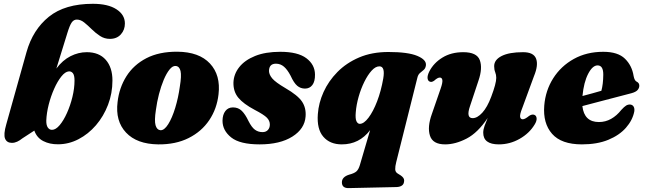

<svg xmlns="http://www.w3.org/2000/svg" viewBox="-20 -747 3392 1010"><path d="M335 -575.5 276.5 -386.5Q309.5 -430.5 351 -451.5Q392.5 -472.5 436.5 -472.5Q501 -472.5 536.2 -432.5Q571.5 -392.5 571.5 -323.5Q571.5 -256 548.2 -195.5Q525 -135 484.8 -88.2Q444.5 -41.5 393 -14.8Q341.5 12 285.5 12Q241.5 12.5 207.8 -4.8Q174 -22 160.5 -60L97.5 -19Q84 -8 70.5 -1.8Q57 4.5 42.5 4.5Q16 4.5 6.8 -17.5Q-2.5 -39.5 13 -93L119.5 -473Q152.5 -590.5 237 -658.8Q321.5 -727 468.5 -727Q548 -727 592.5 -698.2Q637 -669.5 637 -623.5Q637 -590 615.8 -566.2Q594.5 -542.5 558 -542.5Q529.5 -542.5 506.2 -557.8Q483 -573 462.5 -593.2Q442 -613.5 423 -628.8Q404 -644 384 -644Q368 -644 357.5 -629.2Q347 -614.5 335 -575.5ZM342 -371.5Q323 -370 302.8 -344.8Q282.5 -319.5 265 -280.2Q247.5 -241 236.2 -196.8Q225 -152.5 223.5 -113Q223 -88.5 231.5 -76.2Q240 -64 253.5 -64Q273 -64 293.8 -88.5Q314.5 -113 332.2 -152.5Q350 -192 361 -237.2Q372 -282.5 372 -323.5Q372 -351 363.5 -361.8Q355 -372.5 342 -371.5Z M913 -475Q1027.5 -474 1084.5 -412.8Q1141.5 -351.5 1129.5 -250.5Q1121 -175 1080.8 -115Q1040.5 -55 972.2 -20.8Q904 13.5 812 12.5Q699.5 11 642.8 -49.8Q586 -110.5 598.5 -210.5Q607 -285.5 645 -345.8Q683 -406 750 -440.8Q817 -475.5 913 -475ZM823.5 -62Q844 -60.5 864.8 -93.5Q885.5 -126.5 901.8 -179.8Q918 -233 926 -291.5Q935.5 -348.5 929.8 -373.2Q924 -398 904.5 -400Q888 -401.5 871.8 -381.2Q855.5 -361 841.2 -327Q827 -293 816.2 -251.5Q805.5 -210 800 -168Q791.5 -113 798.2 -88.5Q805 -64 823.5 -62Z M1361 -52Q1379 -52 1389.2 -63.2Q1399.5 -74.5 1399.5 -92Q1399.5 -112 1383.8 -128Q1368 -144 1320 -169Q1260.5 -200.5 1233.8 -232.8Q1207 -265 1208 -312.5Q1209.5 -357 1238.5 -393.8Q1267.5 -430.5 1321.8 -452.5Q1376 -474.5 1454.5 -474.5Q1546.5 -474.5 1591.5 -440.8Q1636.5 -407 1637 -355Q1637.5 -318.5 1623.2 -299.8Q1609 -281 1584.5 -281Q1561 -281 1543.5 -295.8Q1526 -310.5 1508.5 -349Q1492 -380.5 1473.8 -396.2Q1455.5 -412 1431.5 -412Q1395.5 -412 1395 -373.5Q1395.5 -354 1412.5 -334Q1429.5 -314 1480.5 -284Q1547 -245.5 1569 -212.2Q1591 -179 1587.5 -134.5Q1583 -69.5 1518 -28.5Q1453 12.5 1346 12.5Q1242 12.5 1196.2 -24Q1150.5 -60.5 1150.5 -112Q1151 -144 1165.5 -163Q1180 -182 1205.5 -182Q1233.5 -182 1252 -163.8Q1270.5 -145.5 1287 -110.5Q1304 -77 1321.2 -64.5Q1338.5 -52 1361 -52Z M1814 242.5Q1778.5 243 1778.5 212Q1778.5 184 1816 172Q1843 165 1854.5 155Q1866 145 1873 121.5L1927 -62.5Q1870 12.5 1778 12.5Q1715.5 12.5 1680.8 -27.8Q1646 -68 1652 -147Q1656 -205 1682 -262.8Q1708 -320.5 1755 -368.2Q1802 -416 1869.2 -444.8Q1936.5 -473.5 2023 -473.5Q2126.5 -473.5 2175.2 -453Q2224 -432.5 2220.5 -403.5Q2218.5 -387.5 2209 -379.5Q2199.5 -371.5 2189.5 -363.2Q2179.5 -355 2175.5 -338L2064.5 105Q2058.5 128.5 2059 143.2Q2059.5 158 2071.5 165.5L2087.5 175.5Q2106 188 2106 202Q2106 220.5 2095 228.5Q2084 236.5 2065.5 237ZM1851.5 -156.5Q1848.5 -122.5 1855.2 -109Q1862 -95.5 1872.5 -95.5Q1894 -95.5 1918.5 -127.8Q1943 -160 1963.8 -214Q1984.5 -268 1996 -333.5Q2007 -398 1976 -398Q1955.5 -398 1935 -375.5Q1914.5 -353 1896.5 -316.5Q1878.5 -280 1866.5 -237.8Q1854.5 -195.5 1851.5 -156.5Z M2790.5 -143Q2801.5 -139 2802.8 -124.8Q2804 -110.5 2792.5 -92Q2764.5 -45.5 2713.2 -16.5Q2662 12.5 2604 12.5Q2522 12.5 2522 -49Q2522 -65.5 2529.2 -85.5Q2536.5 -105.5 2545.5 -126.5Q2493.5 -48.5 2434.5 -18Q2375.5 12.5 2321.5 12.5Q2256.5 12.5 2241.8 -33.2Q2227 -79 2252 -148L2298 -281Q2309 -312.5 2307 -325.8Q2305 -339 2293.5 -339Q2282 -339 2264.5 -323Q2250.5 -312.5 2240 -318Q2231 -321.5 2229.2 -335.2Q2227.5 -349 2238.5 -371.5Q2261.5 -416 2307.5 -444.2Q2353.5 -472.5 2417 -472.5Q2488.5 -472.5 2504 -430.5Q2519.5 -388.5 2497 -323L2452.5 -189Q2430.5 -125.5 2466.5 -125.5Q2491 -125.5 2517.2 -154.2Q2543.5 -183 2564 -238Q2590.5 -308 2590.5 -337.5Q2590.5 -353.5 2585 -367.2Q2579.5 -381 2579.5 -399Q2579.5 -432.5 2619 -452.5Q2658.5 -472.5 2731.5 -472.5Q2787 -472.5 2800 -438.5Q2813 -404.5 2789 -346.5L2727.5 -179Q2714 -145.5 2716 -132.5Q2718 -119.5 2730 -119.5Q2741.5 -119.5 2763.5 -137.5Q2779 -147.5 2790.5 -143Z M3316.5 -160Q3307.5 -114.5 3272.8 -75Q3238 -35.5 3179.8 -11.5Q3121.5 12.5 3041 12.5Q2933 12.5 2884.2 -43Q2835.5 -98.5 2843 -191.5Q2849.5 -271 2890 -335Q2930.5 -399 2998.2 -436.8Q3066 -474.5 3153.5 -474.5Q3230.5 -474.5 3267.5 -438.2Q3304.5 -402 3313 -347.5Q3317.5 -323 3329 -317.5Q3343 -311 3343 -296Q3343 -284 3334 -273.5Q3325 -263 3301 -256.5Q3274.5 -249.5 3230.2 -238Q3186 -226.5 3136.5 -213.5Q3087 -200.5 3043.5 -189Q3053 -105 3130.5 -105Q3165 -105 3194.8 -121.8Q3224.5 -138.5 3248.5 -169Q3263.5 -185.5 3273.8 -191.8Q3284 -198 3296 -197Q3308 -195.5 3313.5 -185.5Q3319 -175.5 3316.5 -160ZM3123.5 -403Q3097 -403 3074 -358.8Q3051 -314.5 3044 -242Q3070.5 -249 3096.8 -256.2Q3123 -263.5 3143.5 -269.5Q3153 -304 3153.5 -353.5Q3154 -403 3123.5 -403Z"/></svg>

Font: Fraunces 72pt S050 Black
Style: Italic
Weight: 900
Italic angle: -16°
Version: Version 1.000; ttfautohint (v1.8.3)